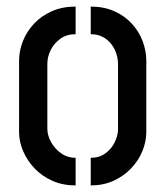

<svg xmlns="http://www.w3.org/2000/svg" viewBox="-20 -563 498 584"><path d="M210 1Q171 1 139.5 -13Q108 -27 85.5 -50.5Q63 -74 50.5 -103Q38 -132 38 -162V-378Q38 -408 49.5 -437.5Q61 -467 83.5 -491Q106 -515 138 -529Q170 -543 210 -543V-459Q183 -459 164 -445.5Q145 -432 134.5 -411.5Q124 -391 124 -368V-171Q124 -152 135 -131.5Q146 -111 165.5 -97Q185 -83 210 -83ZM256 1V-83Q282 -83 300.5 -96.5Q319 -110 329 -130.5Q339 -151 339 -170V-368Q339 -390 329.5 -411Q320 -432 301 -445.5Q282 -459 256 -459V-543Q296 -543 327.5 -529Q359 -515 381 -491Q403 -467 414 -437.5Q425 -408 425 -378V-162Q425 -132 413 -103Q401 -74 378.5 -50.5Q356 -27 325 -13Q294 1 256 1Z"/></svg>

Font: Stick No Bills ExtraLight Medium
Style: Regular
Weight: 500
Version: Version 2.000